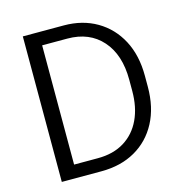

<svg xmlns="http://www.w3.org/2000/svg" viewBox="-105 -808 867 906"><g transform="rotate(-15 328.0 -355.5)"><path d="M279.8 0H86.4V-710.9H286.6Q377.4 -710.9 447 -670.4Q516.6 -629.9 555.7 -556.2Q594.7 -482.4 594.7 -382.3V-328.6Q594.7 -228.5 555.7 -154.5Q516.6 -80.6 445.8 -40.3Q375 0 279.8 0ZM286.6 -646.5H163.6V-64H279.8Q356 -64 409.4 -97.2Q462.9 -130.4 490.7 -189.7Q518.6 -249 518.6 -328.6V-383.3Q518.6 -505.9 456.3 -576.2Q394 -646.5 286.6 -646.5Z"/></g></svg>

Font: Vazirmatn RD FD Light
Style: Regular
Weight: 300
Designer: Saber Rastikerdar
Foundry: Saber Rastikerdar
Version: Version 33.003